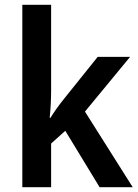

<svg xmlns="http://www.w3.org/2000/svg" viewBox="-20 -780 575 800"><path d="M193 -403V-760H73V0H193V-182L252 -235L395 0H533L334 -315L522 -543H387L245 -366C227 -344 205 -313 190 -289H187C191 -326 193 -367 193 -403Z"/></svg>

Font: Noto Sans Arabic SemCond SemBd
Style: Regular
Weight: 600
Width: 4
Designer: Monotype Design Team, Nadine Chahine, Nizar Qandah and Khaled Hosny
Foundry: Monotype Imaging Inc.
Version: Version 2.012